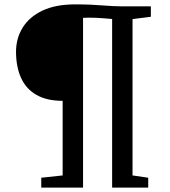

<svg xmlns="http://www.w3.org/2000/svg" viewBox="-20 -855 776 875"><path d="M265.5 -55.5V-395.5Q194 -395.5 147 -422Q100 -448.5 76.8 -498.2Q53.5 -548 53 -618Q53 -680.5 83.5 -729.5Q114 -778.5 173.8 -806.8Q233.5 -835 321.5 -835Q362 -835 390.8 -833.8Q419.5 -832.5 444 -830.5Q468.5 -828.5 495.8 -827.2Q523 -826 560 -826H667.5V-778.5L584 -768V-55.5L655.5 -45V0H491V-768.5Q473.5 -770 444.8 -772.2Q416 -774.5 384 -774.5Q376.5 -774.5 369.2 -774Q362 -773.5 358.5 -773.5V0H168V-45Z"/></svg>

Font: Merriweather 36pt Medium
Style: Regular
Weight: 500
Version: Version 2.100